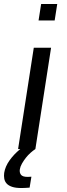

<svg xmlns="http://www.w3.org/2000/svg" viewBox="-63 -750 339 966"><path d="M131 -647 144 -730H225L212 -647ZM44 196Q16 196 -2 190Q-20 184 -29.5 173.5Q-39 163 -41.5 149Q-44 135 -42 120Q-37 88 -15 57Q7 26 39 0H28L107 -510H194L115 0Q104 7 91 18.5Q78 30 67 44Q56 58 47.5 73Q39 88 37 101Q34 117 42 128.5Q50 140 76 140Q81 140 85.5 139.5Q90 139 95 139L86 194Q72 195 62.5 195.5Q53 196 44 196Z"/></svg>

Font: Azeri Sans
Style: Italic
Weight: 400
Designer: Hector Gatti & Omnibus-Type (original fonts) / Cristiano Sobral (main changes and remastering)
Foundry: Omnibus-Type
Version: Version 0.07;August 21, 2020;FontCreator 13.0.0.2681 64-bit;